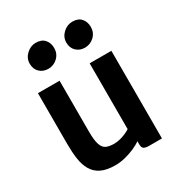

<svg xmlns="http://www.w3.org/2000/svg" viewBox="-189 -935 1002 1072"><g transform="rotate(-30 311.5 -399.5)"><path d="M244.5 8Q187.5 8 152.8 -9.2Q118 -26.5 99.8 -58.2Q81.5 -90 75.2 -133.8Q69 -177.5 69 -230V-557H208.5V-229.5Q208.5 -172.5 218 -144.8Q227.5 -117 247.2 -108.2Q267 -99.5 298 -99.5Q317 -99.5 337.5 -105Q358 -110.5 375.2 -118.2Q392.5 -126 402.5 -133V-557H542.5V8H460Q439 8 427.5 1.8Q416 -4.5 416 -28.5V-66L418.5 -49Q397.5 -33.5 367.8 -20.5Q338 -7.5 305.8 0.2Q273.5 8 244.5 8ZM188.5 -645.5Q155 -645.5 133.2 -666.5Q111.5 -687.5 111.5 -722Q111.5 -757 138.2 -782Q165 -807 198.5 -807Q236 -807 255 -785Q274 -763 274 -730.5Q274 -694 248.8 -669.8Q223.5 -645.5 188.5 -645.5ZM424 -645.5Q391.5 -645.5 369.5 -666.5Q347.5 -687.5 347.5 -722Q347.5 -757 374 -782Q400.5 -807 434.5 -807Q472 -807 491 -785Q510 -763 510 -730.5Q510 -694 484.8 -669.8Q459.5 -645.5 424 -645.5Z"/></g></svg>

Font: Merriweather Sans SemiBold
Style: Regular
Weight: 600
Designer: Eben Sorkin
Foundry: Eben Sorkin
Version: Version 2.001